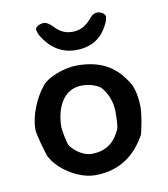

<svg xmlns="http://www.w3.org/2000/svg" viewBox="-74 -687 660 754"><g transform="rotate(-10 256.0 -310.0)"><path d="M124 -575C153 -526 196 -493 257 -493C345 -493 375 -549 389 -579C393 -587 395 -597 395 -602C395 -615 375 -624 366 -624C353 -624 344 -620 332 -605C311 -581 289 -566 255 -566C216 -566 195 -588 182 -602C171 -612 161 -620 150 -620C133 -620 116 -609 116 -601C116 -593 121 -580 124 -575ZM449 -321C460 -301 467 -260 467 -233C467 -192 454 -139 450 -122C411 -51 349 4 246 4C178 4 98 -49 72 -105C66 -124 45 -192 45 -214C45 -269 73 -335 107 -377C131 -409 202 -433 248 -433C341 -433 404 -400 449 -321ZM362 -160C365 -168 367 -192 367 -227C367 -265 353 -305 326 -332C326 -332 299 -352 255 -352C172 -352 147 -267 147 -205C147 -192 157 -142 162 -132C167 -121 203 -81 247 -81C313 -81 344 -119 362 -160Z"/></g></svg>

Font: Itim
Style: Regular
Weight: 400
Designer: CadsonDemak Team
Foundry: Pablo Impallari
Version: Version 1.002;PS 001.002;hotconv 1.0.88;makeotf.lib2.5.64775